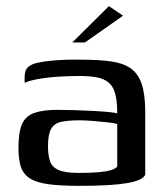

<svg xmlns="http://www.w3.org/2000/svg" viewBox="-20 -598 539 624"><path d="M237 6Q175 6 136 0.5Q97 -5 76 -19Q55 -33 47.5 -57Q40 -81 40 -117Q40 -168 51.5 -194.5Q63 -221 91.5 -231Q120 -241 168 -241Q193 -241 223.5 -240Q254 -239 282.5 -237.5Q311 -236 332.5 -234Q354 -232 361 -229Q361 -271 354 -295Q347 -319 331.5 -331Q316 -343 293 -347Q270 -351 239 -351Q205 -351 171.5 -349Q138 -347 108.5 -342Q79 -337 60 -329V-348Q60 -371 72.5 -381Q85 -391 103 -394Q123 -399 162 -402Q201 -405 245 -404Q301 -404 340.5 -398.5Q380 -393 404.5 -376Q429 -359 440.5 -325Q452 -291 452 -234V-30Q443 -11 391 -2.5Q339 6 237 6ZM237 -36Q277 -36 302.5 -38.5Q328 -41 342 -45.5Q356 -50 361 -57V-195Q352 -198 329 -200.5Q306 -203 281 -205Q256 -207 239 -207Q202 -207 179 -202Q156 -197 146 -179Q136 -161 136 -123Q136 -92 143 -73Q150 -54 171.5 -45Q193 -36 237 -36ZM215 -460 334 -578 380 -547 256 -460Z"/></svg>

Font: Genos Thin Medium
Style: Regular
Weight: 500
Version: Version 1.010